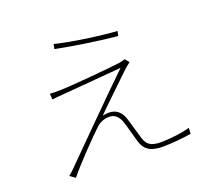

<svg xmlns="http://www.w3.org/2000/svg" viewBox="-131 -940 1263 1140"><g transform="rotate(-20 500.0 -369.5)"><path d="M312 -767 306 -737C430 -712 594 -689 689 -680L695 -710C607 -715 417 -740 312 -767ZM699 -512 677 -538C668 -534 653 -530 637 -528C570 -519 331 -498 264 -496C236 -495 213 -495 190 -497L193 -460C215 -463 236 -465 267 -467C332 -472 549 -491 637 -498C531 -397 191 -55 162 -26C150 -14 138 -4 131 1L165 25C209 -32 352 -180 392 -216C414 -236 440 -248 475 -248C509 -248 532 -224 544 -190C555 -158 573 -87 582 -57C601 11 648 28 715 28C770 28 851 20 894 12L896 -25C852 -11 769 -1 714 -1C650 -1 625 -19 611 -64C599 -102 582 -165 572 -197C558 -241 530 -272 481 -272C471 -272 453 -270 441 -268C492 -320 623 -443 654 -474C660 -480 688 -504 699 -512Z"/></g></svg>

Font: Noto Sans CJK HK Thin
Style: Regular
Weight: 100
Designer: Ryoko NISHIZUKA 西塚涼子 (kana, bopomofo & ideographs); Paul D. Hunt (Latin, Greek & Cyrillic); Sandoll Communications 산돌커뮤니
Foundry: Adobe
Version: Version 2.004;hotconv 1.0.118;makeotfexe 2.5.65603